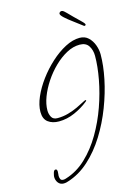

<svg xmlns="http://www.w3.org/2000/svg" viewBox="-143 -962 792 1130"><g transform="rotate(-15 253.0 -397.0)"><path d="M101 95Q79 95 67 79.5Q55 64 55 43Q55 36 59.5 19.5Q64 3 74 3Q80 3 82 8Q84 13 84 19Q84 26 83 33Q82 40 82 44Q82 54 86 63.5Q90 73 103 73Q113 73 120 70Q189 49 245 -4Q301 -57 343.5 -129.5Q386 -202 414.5 -282.5Q443 -363 457.5 -441.5Q472 -520 472 -583Q472 -618 455.5 -644Q439 -670 401 -670Q361 -670 321 -648.5Q281 -627 244.5 -591.5Q208 -556 179.5 -513Q151 -470 134.5 -426.5Q118 -383 118 -345Q118 -323 128 -304.5Q138 -286 164 -286Q199 -286 230.5 -295Q262 -304 287.5 -316Q313 -328 329.5 -337Q346 -346 350 -346Q354 -346 354 -343Q353 -341 349 -337Q312 -307 264.5 -286Q217 -265 168 -265Q128 -265 102 -284.5Q76 -304 76 -347Q76 -388 97 -436.5Q118 -485 153.5 -533Q189 -581 233 -621Q277 -661 323 -685Q369 -709 411 -709Q443 -709 464 -689Q485 -669 495.5 -640Q506 -611 506 -583Q506 -516 489.5 -435.5Q473 -355 441 -271.5Q409 -188 363 -114Q317 -40 257.5 14Q198 68 127 90Q114 95 101 95ZM459 -769Q458 -769 454 -771Q427 -792 399 -812.5Q371 -833 352.5 -850Q334 -867 334 -876Q334 -882 340 -886Q345 -889 348 -889Q356 -889 363 -883Q370 -877 377 -870Q390 -856 409 -837.5Q428 -819 444 -803.5Q460 -788 463 -783Q466 -779 466 -774Q466 -773 463.5 -771Q461 -769 459 -769Z"/></g></svg>

Font: Licorice
Style: Regular
Weight: 400
Designer: Robert E. Leuschke
Foundry: Robert E. Leuschke
Version: Version 1.010; ttfautohint (v1.8.3)